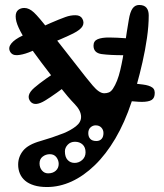

<svg xmlns="http://www.w3.org/2000/svg" viewBox="-20 -726 660 772"><path d="M367.5 -159Q380.5 -159 388.2 -167.2Q396 -175.5 396 -191Q396 -204 387.5 -213Q379 -222 364.5 -222Q353 -222 344 -213.8Q335 -205.5 335 -190.5Q335 -176 343 -167.5Q351 -159 367.5 -159ZM173.5 -29Q192.5 -29 204.2 -39.5Q216 -50 216 -67Q216 -81.5 206.8 -93.8Q197.5 -106 180.5 -106Q164 -106 151.5 -96.2Q139 -86.5 139 -69Q139 -52 148.8 -40.5Q158.5 -29 173.5 -29ZM280 -71Q297.5 -71 310.8 -83Q324 -95 324 -113.5Q324 -134 312 -145Q300 -156 281.5 -156Q263.5 -156 252.2 -144Q241 -132 241 -117.5Q241 -94.5 252 -82.8Q263 -71 280 -71ZM509 -316Q481.5 -233 443.8 -169Q406 -105 361.2 -61.8Q316.5 -18.5 267.8 3.8Q219 26 169 26Q139 26 117 19.2Q95 12.5 81 0.5Q67 -11.5 60 -28Q53 -44.5 53 -64Q53 -95.5 73 -120.2Q93 -145 143 -159Q168.5 -166.5 189.5 -173.5Q210.5 -180.5 235 -190Q264.5 -202 285.2 -218.2Q306 -234.5 306 -256Q306 -281 280 -307.8Q254 -334.5 220 -378Q179 -431.5 146.2 -474.8Q113.5 -518 90.5 -552.8Q67.5 -587.5 55.2 -614Q43 -640.5 43 -660Q43 -677.5 53 -685.8Q63 -694 78 -694Q97 -694 116.5 -675.8Q136 -657.5 175 -607Q208 -565 239.2 -525.5Q270.5 -486 292 -458Q326.5 -413 352.8 -382Q379 -351 399 -351Q409.5 -351 418 -354.5Q426.5 -358 434 -369Q452.5 -397 463.5 -443.8Q474.5 -490.5 482 -544.2Q489.5 -598 498 -647Q503 -678 513 -692Q523 -706 539.5 -706Q559.5 -706 568.8 -695Q578 -684 578 -664Q578 -622 571 -573.5Q564 -525 553 -476.5Q542 -428 530.2 -386.2Q518.5 -344.5 509 -316ZM479 -504Q422 -504 389 -508.5Q356 -513 356 -542.5Q356 -561.5 373 -568.5Q390 -575.5 420 -575.2Q450 -575 489 -572ZM105 -59Q105 -59 105 -59Q105 -59 105 -59Q105 -59 105 -59Q105 -59 105 -59Q105 -59 105 -59Q105 -59 105 -59Q105 -59 105 -59Q105 -59 105 -59ZM268 -398Q201.5 -346 161 -321.5Q120.5 -297 103 -317Q82 -342 118 -373.2Q154 -404.5 236 -457ZM274.5 -591.5Q256.5 -582.5 224.2 -568.5Q192 -554.5 157 -540Q122 -525.5 95 -515Q70 -505.5 49.5 -504.2Q29 -503 20.5 -518.5Q12 -534.5 25.5 -551.2Q39 -568 71 -583Q88.5 -591 119.5 -605Q150.5 -619 184.2 -633.8Q218 -648.5 243 -657.5Q263.5 -665 283.8 -664.8Q304 -664.5 311.5 -650Q319.5 -635 311.8 -620.8Q304 -606.5 274.5 -591.5ZM535 -681Q535 -681 535 -681Q535 -681 535 -681Q535 -681 535 -681Q535 -681 535 -681Q535 -681 535 -681Q535 -681 535 -681Q535 -681 535 -681Q535 -681 535 -681ZM78 -617Q78 -617 78 -617Q78 -617 78 -617Q78 -617 78 -617Q78 -617 78 -617Q78 -617 78 -617Q78 -617 78 -617Q78 -617 78 -617Q78 -617 78 -617ZM232 -388Q232 -388 232 -388Q232 -388 232 -388Q232 -388 232 -388Q232 -388 232 -388Q232 -388 232 -388Q232 -388 232 -388Q232 -388 232 -388Q232 -388 232 -388ZM493 -393.5Q528.5 -389.5 554.2 -386.2Q580 -383 592.5 -374Q605 -365 601.5 -343.5Q599 -326 582 -320.5Q565 -315 537 -316.8Q509 -318.5 473 -322.5ZM73 -648 118 -592Q110 -584 101 -582.5Q92 -581 83.2 -586Q74.5 -591 67 -603Q61 -613 58.8 -621.2Q56.5 -629.5 59.8 -636.2Q63 -643 73 -648ZM118 -622 74 -676Q78.5 -680.5 85.5 -680.8Q92.5 -681 100 -677Q107.5 -673 113 -665Q121.5 -651 123 -646.5Q124.5 -642 122.5 -638Q120.5 -634 118 -622ZM133 -602 91 -660Q102 -665.5 108.5 -667.5Q115 -669.5 120.2 -665.8Q125.5 -662 133 -650Q140.5 -638 143 -628.5Q145.5 -619 143 -612.2Q140.5 -605.5 133 -602ZM516 -508 526 -569Q541.5 -567 549.5 -563Q557.5 -559 559.8 -551.8Q562 -544.5 560 -533Q558.5 -518.5 551.8 -512Q545 -505.5 535.5 -505Q526 -504.5 516 -508Z"/></svg>

Font: Kablammo
Style: Regular
Weight: 400
Designer: Travis Kochel, Lizy Gershenzon, Daria Petrova, Ethan Cohen
Foundry: Vectro Type Foundry
Version: Version 1.002